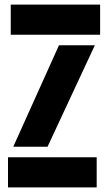

<svg xmlns="http://www.w3.org/2000/svg" viewBox="-20 -820 473 840"><path d="M27 -668V-800H418V-668ZM38 -178 238 -622H395L188 -178ZM15 0V-132H403V0Z"/></svg>

Font: Big Shoulders Stencil Text Black
Style: Regular
Weight: 900
Designer: Patric King
Foundry: XO Type Co
Version: Version 1.000